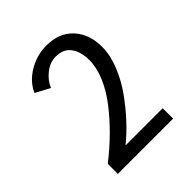

<svg xmlns="http://www.w3.org/2000/svg" viewBox="-194 -832 959 959"><g transform="rotate(-45 285.0 -353.0)"><path d="M480.5 -504.5Q480.5 -447 455 -382.8Q429.5 -318.5 388.5 -261.2Q347.5 -204 303.5 -156.8Q259.5 -109.5 215 -73.5H477.5V0H87V-71Q149 -119.5 201 -171Q253 -222.5 296.2 -278.2Q339.5 -334 364 -392Q388.5 -450 388.5 -502Q388.5 -562 362 -598Q335.5 -634 282.5 -634Q240.5 -634 204.8 -605.2Q169 -576.5 154.5 -539.5L78.5 -580Q102 -635.5 161.2 -670.8Q220.5 -706 287 -706Q378 -706 429.2 -650.2Q480.5 -594.5 480.5 -504.5Z"/></g></svg>

Font: League Mono Narrow
Style: Regular
Weight: 400
Width: 3
Designer: Tyler Finck
Foundry: The League of Moveable Type / Tyler Finck
Version: Version 2.210